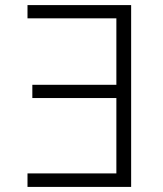

<svg xmlns="http://www.w3.org/2000/svg" viewBox="-20 -734 640 754"><path d="M88 0V-53H437V-349H107V-401H437V-662H88V-714H495V0Z"/></svg>

Font: Noto Sans Mono UI Light
Style: Regular
Weight: 300
Monospace: yes
Designer: Monotype Design team
Foundry: Monotype Imaging Inc.
Version: Version 1.000